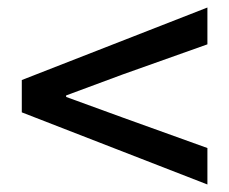

<svg xmlns="http://www.w3.org/2000/svg" viewBox="-20 -629 610 511"><path d="M532 -138V-235L307 -316L156 -371V-375L307 -431L532 -511V-609L38 -416V-330Z"/></svg>

Font: Source Han Sans KR Medium
Style: Regular
Weight: 500
Designer: Ryoko NISHIZUKA (kana & ideographs); Paul D. Hunt (Latin, Greek & Cyrillic); Wenlong ZHANG (bopomofo); Sandoll Communica
Foundry: Adobe Systems Incorporated
Version: Version 1.001;PS 1.001;hotconv 1.0.78;makeotf.lib2.5.61930